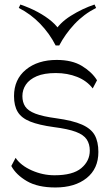

<svg xmlns="http://www.w3.org/2000/svg" viewBox="-20 -821 482 849"><path d="M225 8Q147 8 99 -20Q51 -48 30 -87L49 -123Q72 -89 120.5 -67.5Q169 -46 221 -46Q302 -46 339.5 -77.5Q377 -109 377 -155Q377 -184 363.5 -204.5Q350 -225 315.5 -238Q281 -251 218 -259Q152 -268 113.5 -283.5Q75 -299 58.5 -326Q42 -353 42 -396Q42 -470 94.5 -513Q147 -556 231 -556Q299 -556 343 -529Q387 -502 409 -466L390 -430Q364 -464 321 -481Q278 -498 227 -498Q175 -498 142.5 -484Q110 -470 94.5 -447Q79 -424 79 -396Q79 -369 91.5 -350Q104 -331 136.5 -318.5Q169 -306 229 -298Q302 -288 342.5 -270Q383 -252 399 -223Q415 -194 415 -149Q415 -75 363 -33.5Q311 8 225 8ZM398 -801 405 -786Q350 -758 309 -714Q268 -670 242 -620H226Q199 -673 157.5 -716Q116 -759 63 -786L70 -801Q111 -787 146.5 -768Q182 -749 209 -726Q236 -703 249 -677H219Q242 -719 293 -751Q344 -783 398 -801Z"/></svg>

Font: Savate ExtraLight
Style: Regular
Weight: 200
Designer: Max Esnée
Foundry: Plomb Type
Version: Version 2.000